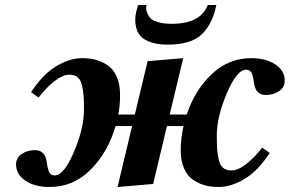

<svg xmlns="http://www.w3.org/2000/svg" viewBox="-20 -734 1156 766"><path d="M531 -714H565Q561 -704 564.5 -691Q568 -678 575.5 -666.5Q583 -655 606.5 -647Q630 -639 665 -639Q780 -639 809 -714H843Q829 -641 786.5 -598.5Q744 -556 649 -556Q609 -556 581.5 -565.5Q554 -575 540.5 -590.5Q527 -606 522.5 -627.5Q518 -649 520.5 -669.5Q523 -690 531 -714ZM44 -78Q44 -104 66.5 -119.5Q89 -135 120 -135Q159 -135 166 -90Q171 -54 178 -44Q185 -34 198 -34Q235 -34 275 -128Q315 -222 315 -296Q315 -332 313.5 -352Q312 -372 307 -394Q302 -416 289.5 -426Q277 -436 257 -436Q230 -436 196.5 -409.5Q163 -383 134 -345L104 -366Q149 -436 203 -469Q257 -502 308 -502Q336 -502 360 -496Q384 -490 407.5 -475Q431 -460 445 -429.5Q459 -399 459 -355Q459 -313 452 -277H518L569 -490L711 -502L657 -277H725Q757 -374 824.5 -438Q892 -502 982 -502Q1041 -502 1078.5 -477Q1116 -452 1116 -412Q1116 -386 1093.5 -370.5Q1071 -355 1040 -355Q1001 -355 994 -400Q989 -436 982 -446Q975 -456 962 -456Q925 -456 885 -362Q845 -268 845 -194Q845 -158 846.5 -138Q848 -118 853 -96Q858 -74 870.5 -64Q883 -54 903 -54Q930 -54 963.5 -80.5Q997 -107 1026 -145L1056 -124Q1011 -54 957 -21Q903 12 852 12Q824 12 800 6Q776 0 752.5 -15Q729 -30 715 -60.5Q701 -91 701 -135Q701 -181 712 -231H646L591 0L449 12L507 -231H441Q411 -127 342 -57.5Q273 12 178 12Q119 12 81.5 -13Q44 -38 44 -78Z"/></svg>

Font: Lingua Franca
Style: Bold Italic
Weight: 700
Italic angle: -13°
Version: Version 1.19